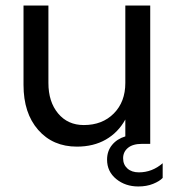

<svg xmlns="http://www.w3.org/2000/svg" viewBox="-20 -520 638 694"><path d="M283 -68Q350 -68 391.5 -110Q433 -152 433 -220V-500H523V0H493Q460 0 442.5 14.5Q425 29 425 52Q425 75 440.5 89Q456 103 482 103Q530 103 568 70V123Q557 135 533.5 144.5Q510 154 480 154Q433 154 400 127Q367 100 367 57Q367 26 385 4Q403 -18 433 -27V-88Q407 -41 362.5 -15.5Q318 10 258 10Q171 10 118 -50.5Q65 -111 65 -213V-500H155V-220Q155 -152 190 -110Q225 -68 283 -68Z"/></svg>

Font: Goli
Style: Regular
Weight: 400
Designer: jaikishan Patel
Foundry: MagicType
Version: Version 1.000